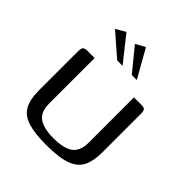

<svg xmlns="http://www.w3.org/2000/svg" viewBox="-167 -695 810 810"><g transform="rotate(45 238.0 -290.0)"><path d="M120.7 -399V-128.2Q120.7 -77.7 149.5 -57.4Q178.3 -37 236.7 -37Q300.3 -37 327.8 -58.7Q355.4 -80.5 355.4 -128.5V-399Q356.4 -399 361.9 -399Q367.4 -399 373.8 -399.1Q380.2 -399.3 386.1 -399.3Q392 -399.3 393.8 -399.3Q406.2 -399.3 413 -397.5Q419.7 -395.7 422.4 -389.8Q425.1 -383.8 425.1 -369.9V-141Q425.1 -91.1 410 -58.7Q394.8 -26.2 353.9 -10.7Q313 4.8 235.7 4.8Q165.6 4.8 125.1 -8.3Q84.6 -21.5 67.8 -52.2Q51 -83 51 -136.2V-369.9Q51 -387.1 56.3 -393.2Q61.7 -399.3 78.5 -399.3Q89.5 -399.3 99.6 -399.1Q109.7 -399 120.7 -399ZM195 -459.3 94.6 -546.8 137.8 -572.1 227.3 -459.3ZM282.2 -459.3 198.7 -561.5 241.1 -585 312.1 -459.3Z"/></g></svg>

Font: Genos Thin
Style: Regular
Weight: 100
Designer: Robert E. Leuschke
Foundry: Robert E. Leuschke
Version: Version 1.010